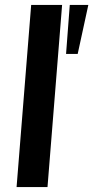

<svg xmlns="http://www.w3.org/2000/svg" viewBox="-20 -756 377 776"><path d="M294 -538H247L262 -736H337ZM47 0 106 -736H231L172 0Z"/></svg>

Font: Muli
Style: Bold Italic
Weight: 700
Italic angle: -4.541°
Designer: Vernon Adams
Foundry: Vernon Adams
Version: Version 2.100; ttfautohint (v1.8.1.43-b0c9)